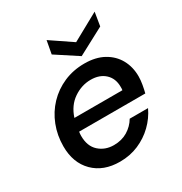

<svg xmlns="http://www.w3.org/2000/svg" viewBox="-169 -834 919 970"><g transform="rotate(-30 291.0 -348.5)"><path d="M253 12Q157 12 100 -45Q43 -102 43 -198Q43 -262 65 -318.5Q87 -375 127.5 -417.5Q168 -460 223 -484Q278 -508 344 -508Q409 -508 455 -482.5Q501 -457 525 -413.5Q549 -370 549 -315Q549 -293 544.5 -267.5Q540 -242 535 -223H149Q147 -210 147 -199Q147 -139 182 -107.5Q217 -76 268 -76Q314 -76 348.5 -97Q383 -118 403 -152H510Q488 -105 450 -68Q412 -31 362 -9.5Q312 12 253 12ZM330 -421Q277 -421 230 -389Q183 -357 163 -295H443Q444 -300 444 -304Q444 -304 444 -305Q444 -305 444 -306Q444 -306 444 -307Q444 -307 444 -308Q444 -308 444 -308V-311Q444 -311 444 -311V-312Q444 -314 444 -315Q444 -363 413 -392Q382 -421 330 -421ZM351 -547 224 -630 238 -706 362 -622 520 -709 507 -630Z"/></g></svg>

Font: Ultramarine Medium
Style: Italic
Weight: 500
Italic angle: -10°
Designer: Colophon Foundry, Jonny Pinhorn
Foundry: Colophon Foundry
Version: Version 1.200; ttfautohint (v1.8.3)